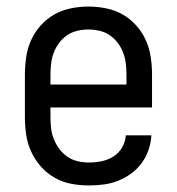

<svg xmlns="http://www.w3.org/2000/svg" viewBox="-20 -558 540 586"><path d="M252 8Q224 8 197.5 3Q171 -2 147 -15.5Q123 -29 105 -49.5Q87 -70 75.5 -94.5Q64 -119 60 -146Q56 -173 56 -200V-330Q56 -357 60 -384Q64 -411 75 -435.5Q86 -460 104.5 -480.5Q123 -501 146 -514Q169 -527 196 -532.5Q223 -538 250 -538Q277 -538 304 -532.5Q331 -527 354 -514Q377 -501 395.5 -480.5Q414 -460 425 -435.5Q436 -411 440 -384Q444 -357 444 -330V-230H134V-200Q134 -183 136 -166Q138 -149 144.5 -133Q151 -117 161.5 -103Q172 -89 186 -79.5Q200 -70 217 -66Q234 -62 252 -62Q271 -62 290.5 -66Q310 -70 326.5 -80.5Q343 -91 353 -108.5Q363 -126 364 -145H442Q441 -123 433.5 -101Q426 -79 412.5 -60.5Q399 -42 380.5 -28.5Q362 -15 341 -6.5Q320 2 297 5Q274 8 252 8ZM134 -300H366V-330Q366 -347 364 -364Q362 -381 356 -397Q350 -413 339.5 -427Q329 -441 315 -450.5Q301 -460 284 -464Q267 -468 250 -468Q233 -468 216 -464Q199 -460 185 -450.5Q171 -441 160.5 -427Q150 -413 144 -397Q138 -381 136 -364Q134 -347 134 -330Z"/></svg>

Font: iosevka_custom_sans_ss08
Style: Regular
Weight: 400
Designer: Belleve Invis
Foundry: Belleve Invis
Version: Version 10.3.0; ttfautohint (v1.8.3)